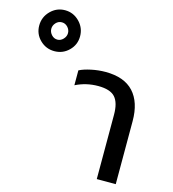

<svg xmlns="http://www.w3.org/2000/svg" viewBox="-356 -902 898 998"><g transform="rotate(15 92.5 -402.5)"><path d="M-238.8 -693.8Q-238.8 -739.7 -206.3 -772.5Q-173.8 -805.2 -128.9 -805.2Q-84 -805.2 -51.5 -772.5Q-19 -739.7 -19 -693.8Q-19 -648.4 -51.3 -616.7Q-83.5 -585 -128.9 -585Q-174.3 -585 -206.5 -616.7Q-238.8 -648.4 -238.8 -693.8ZM-128.9 -647Q-111.3 -647 -97.7 -661.4Q-84 -675.8 -84 -693.8Q-84 -711.9 -97.2 -726.1Q-110.4 -740.2 -128.9 -740.2Q-147.5 -740.2 -160.6 -726.1Q-173.8 -711.9 -173.8 -693.8Q-173.8 -675.8 -160.6 -661.4Q-147.5 -647 -128.9 -647ZM256.8 0V-346.2Q256.8 -410.6 230.7 -439.9Q204.6 -469.2 139.2 -469.2Q74.7 -469.2 18.1 -440.9V-521Q41.5 -533.2 80.3 -541.5Q119.1 -549.8 157.2 -549.8Q258.3 -549.8 308.6 -495.1Q358.9 -440.4 358.9 -338.9V0Z"/></g></svg>

Font: Prompt
Style: Regular
Weight: 400
Designer: Katatrad Team
Foundry: CadsonDemak
Version: Version 1.000;PS 001.000;hotconv 1.0.88;makeotf.lib2.5.64775